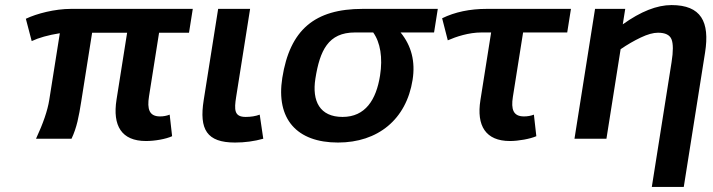

<svg xmlns="http://www.w3.org/2000/svg" viewBox="-20 -547 2813 757"><path d="M567.5 -167 607.2 -418H725.2L740.1 -512H260.1C196.4 -512 124.9 -493.6 81.9 -473L105 -385C133.1 -398.3 170.1 -408.7 215.9 -416L174.2 -153C167.7 -111.7 150.3 -60.7 122 0H262C283 -44.5 290.9 -87.9 300.3 -147L343.2 -418H481.2L439.4 -154C423.2 -51.5 459 9 555.6 9C590.7 9 634.3 1.2 658.6 -10L649 -95C637 -90.3 624.3 -88 610.9 -88C568 -88 559.6 -117.4 567.5 -167Z M911.1 -165 966.1 -512H840.1L783.1 -152C764.8 -36.6 795.3 15 906.6 15C945.3 15 982.4 10 1018 0L1004 -95C987.8 -89 969.3 -86 948.6 -86C903.1 -86 903.1 -114.4 911.1 -165Z M1093 -240C1067.4 -78 1150 15 1312.6 15C1469.8 15 1582 -75.9 1606.7 -232C1618.1 -304 1602.4 -366.3 1559.4 -419H1691.4L1706.1 -512H1410.1C1220.5 -512 1123 -429.6 1093 -240ZM1478.4 -249C1463.3 -153.5 1420.4 -86 1330.6 -86C1240.8 -86 1209.5 -148.4 1223.5 -237C1241.1 -348 1274.1 -419 1379.4 -419H1451.4C1479.5 -379.8 1489.6 -319.6 1478.4 -249Z M1878.4 -419H1916.4L1874.1 -152C1858.1 -51.1 1894.9 9 1990.6 9C2024.4 9 2070.4 0.6 2094.6 -10L2085 -95C2073 -90.3 2059.9 -88 2045.9 -88C2003.3 -88 1994.4 -116.1 2002.1 -165L2042.4 -419H2216.4L2231.1 -512H1899.1C1832.4 -512 1773.8 -499.7 1723.2 -475L1745.5 -388C1778.2 -402.3 1827.8 -419 1878.4 -419Z M2627.5 -527C2570.1 -527 2506.1 -501.7 2435.4 -451L2445.1 -512H2326.1L2245 0H2371L2426.9 -353C2453.1 -371 2479.5 -386.3 2506.2 -399C2532.9 -411.7 2555.5 -418 2574.2 -418C2602.9 -418 2620.7 -409.3 2627.6 -392C2634.5 -374.7 2634.6 -344.7 2627.8 -302L2549.9 190H2675.9L2759.9 -340C2779.1 -461.4 2744 -527 2627.5 -527Z"/></svg>

Font: Fog Sans
Style: It
Weight: 700
Foundry: Intel Corporation
Version: Version 1.00